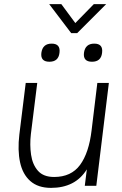

<svg xmlns="http://www.w3.org/2000/svg" viewBox="-20 -903 594 933"><path d="M326 -742 219 -883H278L346 -791L436 -883H496L355 -742ZM181 -646Q187 -691 231 -691Q275 -691 269 -646Q264 -603 220 -603Q176 -603 181 -646ZM388 -646Q394 -691 438 -691Q482 -691 476 -646Q471 -603 427 -603Q383 -603 388 -646ZM130 -251Q124 -199 131 -151Q138 -103 164.5 -73Q191 -43 243 -43Q326 -43 369 -101.5Q412 -160 425 -269L453 -500H509L448 0H392L402 -80Q373 -34 329.5 -12Q286 10 228 10Q165 10 127.5 -23Q90 -56 77.5 -114.5Q65 -173 74 -249L105 -500H161Z"/></svg>

Font: Haskoy Light
Style: Italic
Weight: 300
Designer: Ertekin Erdin
Foundry: Ertekin Erdin
Version: Version 2.000; ttfautohint (v1.8.4.7-5d5b)